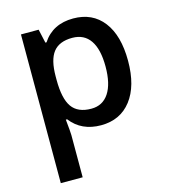

<svg xmlns="http://www.w3.org/2000/svg" viewBox="-116 -642 855 973"><g transform="rotate(-15 311.5 -155.0)"><path d="M356 9.8Q253.4 9.8 196.8 -64H189.9Q196.8 4.4 196.8 19V240.2H82V-540H174.8Q178.7 -524.9 190.9 -467.8H196.8Q250.5 -549.8 357.9 -549.8Q459 -549.8 515.4 -476.6Q571.8 -403.3 571.8 -271Q571.8 -138.7 514.4 -64.5Q457 9.8 356 9.8ZM328.1 -456.1Q259.8 -456.1 228.3 -416Q196.8 -376 196.8 -288.1V-271Q196.8 -172.4 228 -128.2Q259.3 -84 330.1 -84Q389.6 -84 421.9 -132.8Q454.1 -181.6 454.1 -272Q454.1 -362.8 422.1 -409.4Q390.1 -456.1 328.1 -456.1Z"/></g></svg>

Font: f1_51640          
Style: Regular
Weight: 600
Foundry: Ascender Corporation
Version: Version 1.10